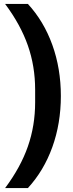

<svg xmlns="http://www.w3.org/2000/svg" viewBox="-20 -834 370 978"><path d="M290 -345Q290 -205 246.5 -84.5Q203 36 122 124H6Q85 18 122 -88Q159 -194 159 -313V-377Q159 -496 122 -602Q85 -708 6 -814H122Q203 -726 246.5 -605.5Q290 -485 290 -345Z"/></svg>

Font: Mozilla Text BETA
Style: Bold
Weight: 700
Designer: Studio DRAMA
Foundry: Studio DRAMA
Version: Version 0.100